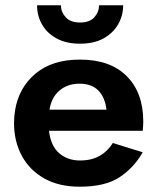

<svg xmlns="http://www.w3.org/2000/svg" viewBox="-20 -695 595 725"><path d="M120 -675H210Q210 -650 228 -630Q246 -610 282 -610Q319 -610 336.5 -630Q354 -650 354 -675H445Q445 -636 426 -603Q407 -570 371 -550Q335 -530 282 -530Q230 -530 193.5 -550Q157 -570 138.5 -603Q120 -636 120 -675ZM519 -120Q485 -61 431 -25.5Q377 10 281 10Q203 10 147.5 -21Q92 -52 62.5 -106.5Q33 -161 33 -230Q33 -243 34 -255Q35 -267 37 -279Q51 -364 114 -417Q177 -470 282 -470Q396 -470 458.5 -407.5Q521 -345 521 -236Q521 -230 520.5 -221Q520 -212 519 -201H165Q172 -143 204 -116Q236 -89 282 -89Q326 -89 356.5 -106.5Q387 -124 406 -155ZM280 -379Q235 -379 204.5 -353Q174 -327 167 -281H382Q377 -326 352 -352.5Q327 -379 280 -379Z"/></svg>

Font: Jost* Semi
Style: Regular
Weight: 600
Version: Version 3.7